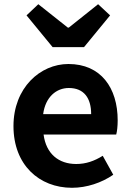

<svg xmlns="http://www.w3.org/2000/svg" viewBox="-20 -878 621 912"><path d="M322 14C392 14 463 -10 518 -48L468 -138C428 -113 388 -99 342 -99C259 -99 199 -147 187 -239H532C536 -252 539 -279 539 -306C539 -461 459 -574 305 -574C171 -574 44 -461 44 -279C44 -95 166 14 322 14ZM185 -336C196 -418 248 -460 307 -460C379 -460 413 -412 413 -336ZM230 -654H379L503 -805L446 -858L307 -747H302L162 -858L106 -805Z"/></svg>

Font: Noto Sans Japanese Bold
Style: Bold
Weight: 700
Designer: Ryoko NISHIZUKA (kana & ideographs); Paul D. Hunt (Latin, Greek & Cyrillic); Wenlong ZHANG (bopomofo); Sandoll Communica
Foundry: Adobe Systems Incorporated
Version: Version 1.000;PS 1;hotconv 1.0.78;makeotf.lib2.5.61930